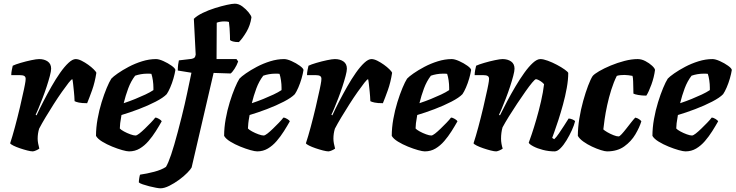

<svg xmlns="http://www.w3.org/2000/svg" viewBox="-20 -820 3984 1040"><path d="M158 0Q147 0 127.5 -5Q108 -10 87.5 -17Q67 -24 52 -31.5Q37 -39 35 -44Q47 -80 61 -132Q75 -184 88 -239Q101 -294 110 -337Q113 -352 115 -362Q117 -372 118 -380Q119 -388 119 -393Q119 -404 111.5 -408.5Q104 -413 88 -413H41Q41 -426 44 -441Q47 -456 49 -464Q63 -471 92 -479.5Q121 -488 149.5 -494Q178 -500 192 -500Q220 -500 238.5 -487Q257 -474 257 -448Q257 -435 250 -408.5Q243 -382 232.5 -350Q222 -318 210 -287Q198 -256 188 -232Q178 -208 173 -199L178 -195Q194 -230 215 -270.5Q236 -311 259 -351.5Q282 -392 305.5 -425.5Q329 -459 351 -479.5Q373 -500 390 -500Q404 -500 422 -491Q440 -482 457.5 -469.5Q475 -457 487.5 -444.5Q500 -432 502 -426Q494 -374 479 -332Q464 -290 452 -261Q423 -261 407 -264.5Q391 -268 384 -272Q383 -299 380.5 -323Q378 -347 376 -365.5Q374 -384 372 -391Q367 -391 352 -372Q337 -353 315.5 -322.5Q294 -292 271 -256Q248 -220 227 -185Q206 -150 192 -123Q188 -110 186 -96.5Q184 -83 184 -69Q184 -57 186.5 -43.5Q189 -30 193 -15Q186 -10 176 -5.5Q166 -1 158 0Z M679 0Q667 0 642 -7Q617 -14 587.5 -26Q558 -38 533.5 -53Q509 -68 500 -84Q500 -128 508.5 -175.5Q517 -223 530.5 -266.5Q544 -310 558 -343.5Q572 -377 583 -394Q593 -405 618 -422.5Q643 -440 677 -458Q711 -476 749.5 -488Q788 -500 825 -500Q841 -500 865.5 -489Q890 -478 909.5 -464Q929 -450 930 -441Q927 -421 919.5 -395Q912 -369 902 -346Q892 -323 883 -310Q865 -291 823.5 -269.5Q782 -248 732 -229Q682 -210 638 -197Q632 -164 631 -152.5Q630 -141 629 -124Q635 -117 651.5 -108Q668 -99 686 -92.5Q704 -86 714 -86Q721 -86 734.5 -96.5Q748 -107 764.5 -123Q781 -139 796.5 -155Q812 -171 821 -183Q830 -183 842 -175.5Q854 -168 856 -163Q842 -138 824 -109.5Q806 -81 784.5 -56Q763 -31 737 -15.5Q711 0 679 0ZM650 -261Q683 -272 712.5 -284Q742 -296 767.5 -308Q793 -320 811 -332Q811 -335 811 -338Q811 -341 811 -345Q811 -364 808 -384.5Q805 -405 800 -420Q794 -421 788.5 -421Q783 -421 777 -421Q760 -421 743 -418Q726 -415 712 -410Q689 -380 674.5 -341Q660 -302 650 -261Z M849 200Q842 200 825 197Q808 194 788.5 189Q769 184 753 178.5Q737 173 732 168Q732 159 734.5 143.5Q737 128 739 126Q775 121 815 110.5Q855 100 879 84Q885 74 892 57.5Q899 41 907 17.5Q915 -6 924 -37Q933 -68 943 -105.5Q953 -143 964 -187Q982 -259 993.5 -314.5Q1005 -370 1017 -426L943 -438Q943 -455 945 -470.5Q947 -486 949 -493L1017 -501Q1028 -503 1033 -507.5Q1038 -512 1040 -524L1030 -718Q1047 -735 1078 -750Q1109 -765 1144 -776Q1179 -787 1208.5 -793.5Q1238 -800 1252 -800Q1273 -800 1293 -785Q1313 -770 1327 -752.5Q1341 -735 1342 -726Q1336 -683 1315 -647.5Q1294 -612 1274 -592Q1253 -592 1241.5 -595.5Q1230 -599 1226 -603Q1226 -610 1225.5 -628.5Q1225 -647 1223.5 -668Q1222 -689 1220 -701Q1214 -703 1207 -703.5Q1200 -704 1194 -704Q1183 -704 1172 -702Q1161 -700 1154 -697L1153 -500H1261L1270 -487Q1263 -467 1250.5 -447.5Q1238 -428 1229 -422L1137 -425L1018 87Q1013 97 994.5 116Q976 135 950 154Q924 173 897 186.5Q870 200 849 200Z M1373 0Q1361 0 1336 -7Q1311 -14 1281.5 -26Q1252 -38 1227.5 -53Q1203 -68 1194 -84Q1194 -128 1202.5 -175.5Q1211 -223 1224.5 -266.5Q1238 -310 1252 -343.5Q1266 -377 1277 -394Q1287 -405 1312 -422.5Q1337 -440 1371 -458Q1405 -476 1443.5 -488Q1482 -500 1519 -500Q1535 -500 1559.5 -489Q1584 -478 1603.5 -464Q1623 -450 1624 -441Q1621 -421 1613.5 -395Q1606 -369 1596 -346Q1586 -323 1577 -310Q1559 -291 1517.5 -269.5Q1476 -248 1426 -229Q1376 -210 1332 -197Q1326 -164 1325 -152.5Q1324 -141 1323 -124Q1329 -117 1345.5 -108Q1362 -99 1380 -92.5Q1398 -86 1408 -86Q1415 -86 1428.5 -96.5Q1442 -107 1458.5 -123Q1475 -139 1490.5 -155Q1506 -171 1515 -183Q1524 -183 1536 -175.5Q1548 -168 1550 -163Q1536 -138 1518 -109.5Q1500 -81 1478.5 -56Q1457 -31 1431 -15.5Q1405 0 1373 0ZM1344 -261Q1377 -272 1406.5 -284Q1436 -296 1461.5 -308Q1487 -320 1505 -332Q1505 -335 1505 -338Q1505 -341 1505 -345Q1505 -364 1502 -384.5Q1499 -405 1494 -420Q1488 -421 1482.5 -421Q1477 -421 1471 -421Q1454 -421 1437 -418Q1420 -415 1406 -410Q1383 -380 1368.5 -341Q1354 -302 1344 -261Z M1760 0Q1749 0 1729.5 -5Q1710 -10 1689.5 -17Q1669 -24 1654 -31.5Q1639 -39 1637 -44Q1649 -80 1663 -132Q1677 -184 1690 -239Q1703 -294 1712 -337Q1715 -352 1717 -362Q1719 -372 1720 -380Q1721 -388 1721 -393Q1721 -404 1713.5 -408.5Q1706 -413 1690 -413H1643Q1643 -426 1646 -441Q1649 -456 1651 -464Q1665 -471 1694 -479.5Q1723 -488 1751.5 -494Q1780 -500 1794 -500Q1822 -500 1840.5 -487Q1859 -474 1859 -448Q1859 -435 1852 -408.5Q1845 -382 1834.5 -350Q1824 -318 1812 -287Q1800 -256 1790 -232Q1780 -208 1775 -199L1780 -195Q1796 -230 1817 -270.5Q1838 -311 1861 -351.5Q1884 -392 1907.5 -425.5Q1931 -459 1953 -479.5Q1975 -500 1992 -500Q2006 -500 2024 -491Q2042 -482 2059.5 -469.5Q2077 -457 2089.5 -444.5Q2102 -432 2104 -426Q2096 -374 2081 -332Q2066 -290 2054 -261Q2025 -261 2009 -264.5Q1993 -268 1986 -272Q1985 -299 1982.5 -323Q1980 -347 1978 -365.5Q1976 -384 1974 -391Q1969 -391 1954 -372Q1939 -353 1917.5 -322.5Q1896 -292 1873 -256Q1850 -220 1829 -185Q1808 -150 1794 -123Q1790 -110 1788 -96.5Q1786 -83 1786 -69Q1786 -57 1788.5 -43.5Q1791 -30 1795 -15Q1788 -10 1778 -5.5Q1768 -1 1760 0Z M2281 0Q2269 0 2244 -7Q2219 -14 2189.5 -26Q2160 -38 2135.5 -53Q2111 -68 2102 -84Q2102 -128 2110.5 -175.5Q2119 -223 2132.5 -266.5Q2146 -310 2160 -343.5Q2174 -377 2185 -394Q2195 -405 2220 -422.5Q2245 -440 2279 -458Q2313 -476 2351.5 -488Q2390 -500 2427 -500Q2443 -500 2467.5 -489Q2492 -478 2511.5 -464Q2531 -450 2532 -441Q2529 -421 2521.5 -395Q2514 -369 2504 -346Q2494 -323 2485 -310Q2467 -291 2425.5 -269.5Q2384 -248 2334 -229Q2284 -210 2240 -197Q2234 -164 2233 -152.5Q2232 -141 2231 -124Q2237 -117 2253.5 -108Q2270 -99 2288 -92.5Q2306 -86 2316 -86Q2323 -86 2336.5 -96.5Q2350 -107 2366.5 -123Q2383 -139 2398.5 -155Q2414 -171 2423 -183Q2432 -183 2444 -175.5Q2456 -168 2458 -163Q2444 -138 2426 -109.5Q2408 -81 2386.5 -56Q2365 -31 2339 -15.5Q2313 0 2281 0ZM2252 -261Q2285 -272 2314.5 -284Q2344 -296 2369.5 -308Q2395 -320 2413 -332Q2413 -335 2413 -338Q2413 -341 2413 -345Q2413 -364 2410 -384.5Q2407 -405 2402 -420Q2396 -421 2390.5 -421Q2385 -421 2379 -421Q2362 -421 2345 -418Q2328 -415 2314 -410Q2291 -380 2276.5 -341Q2262 -302 2252 -261Z M2668 0Q2657 0 2637.5 -5Q2618 -10 2597.5 -17Q2577 -24 2562 -31.5Q2547 -39 2545 -44Q2557 -80 2571 -132Q2585 -184 2598 -239Q2611 -294 2620 -337Q2623 -352 2625 -362Q2627 -372 2628 -380Q2629 -388 2629 -393Q2629 -404 2621.5 -408.5Q2614 -413 2598 -413H2551Q2551 -426 2554 -441Q2557 -456 2559 -464Q2574 -471 2603 -479.5Q2632 -488 2660.5 -494Q2689 -500 2702 -500Q2730 -500 2748.5 -487Q2767 -474 2767 -448Q2767 -435 2760 -408.5Q2753 -382 2742.5 -350Q2732 -318 2720 -287Q2708 -256 2698 -232Q2688 -208 2683 -199L2688 -195Q2705 -230 2726.5 -270.5Q2748 -311 2772 -351.5Q2796 -392 2820 -425.5Q2844 -459 2866.5 -479.5Q2889 -500 2907 -500Q2923 -500 2947.5 -491Q2972 -482 2996.5 -469Q3021 -456 3038.5 -443.5Q3056 -431 3058 -425Q3058 -388 3050 -343.5Q3042 -299 3029.5 -253.5Q3017 -208 3004.5 -169.5Q2992 -131 2982.5 -105Q2973 -79 2971 -73L2982 -66Q2993 -76 3007 -96.5Q3021 -117 3035.5 -139.5Q3050 -162 3060 -178Q3069 -178 3081 -173Q3093 -168 3095 -163Q3090 -142 3077.5 -114.5Q3065 -87 3049 -60.5Q3033 -34 3016 -17Q2999 0 2984 0Q2952 0 2921 -8Q2890 -16 2868.5 -27.5Q2847 -39 2844 -47Q2849 -60 2860.5 -94Q2872 -128 2885.5 -174.5Q2899 -221 2910.5 -271Q2922 -321 2927 -364Q2919 -373 2910 -379Q2901 -385 2894 -388Q2887 -391 2883 -391Q2878 -391 2862.5 -372.5Q2847 -354 2826 -324Q2805 -294 2781.5 -259Q2758 -224 2737 -190Q2716 -156 2702 -130Q2698 -116 2696 -100.5Q2694 -85 2694 -69Q2694 -55 2696.5 -41Q2699 -27 2703 -15Q2696 -10 2686 -5.5Q2676 -1 2668 0Z M3268 0Q3257 0 3234.5 -7Q3212 -14 3186.5 -26Q3161 -38 3140 -53Q3119 -68 3110 -84Q3110 -128 3118 -177.5Q3126 -227 3139 -273.5Q3152 -320 3165.5 -355.5Q3179 -391 3190 -408Q3199 -419 3225.5 -434.5Q3252 -450 3288 -465Q3324 -480 3362.5 -490Q3401 -500 3434 -500Q3455 -500 3476 -489Q3497 -478 3512 -464Q3527 -450 3528 -441Q3523 -402 3508.5 -362Q3494 -322 3481 -302Q3457 -302 3437.5 -305.5Q3418 -309 3411 -313Q3411 -321 3410.5 -340Q3410 -359 3409.5 -379.5Q3409 -400 3406 -409Q3395 -411 3383.5 -412.5Q3372 -414 3363 -414Q3353 -414 3341.5 -413Q3330 -412 3321 -409Q3304 -375 3291 -333.5Q3278 -292 3269 -250.5Q3260 -209 3255 -174Q3250 -139 3248 -119Q3254 -113 3269.5 -104Q3285 -95 3302.5 -88Q3320 -81 3331 -81Q3336 -81 3347.5 -93.5Q3359 -106 3373 -124Q3387 -142 3400 -158.5Q3413 -175 3421 -183Q3432 -181 3441.5 -174.5Q3451 -168 3454 -163Q3444 -130 3421.5 -92Q3399 -54 3361.5 -27Q3324 0 3268 0Z M3693 0Q3681 0 3656 -7Q3631 -14 3601.5 -26Q3572 -38 3547.5 -53Q3523 -68 3514 -84Q3514 -128 3522.5 -175.5Q3531 -223 3544.5 -266.5Q3558 -310 3572 -343.5Q3586 -377 3597 -394Q3607 -405 3632 -422.5Q3657 -440 3691 -458Q3725 -476 3763.5 -488Q3802 -500 3839 -500Q3855 -500 3879.5 -489Q3904 -478 3923.5 -464Q3943 -450 3944 -441Q3941 -421 3933.5 -395Q3926 -369 3916 -346Q3906 -323 3897 -310Q3879 -291 3837.5 -269.5Q3796 -248 3746 -229Q3696 -210 3652 -197Q3646 -164 3645 -152.5Q3644 -141 3643 -124Q3649 -117 3665.5 -108Q3682 -99 3700 -92.5Q3718 -86 3728 -86Q3735 -86 3748.5 -96.5Q3762 -107 3778.5 -123Q3795 -139 3810.5 -155Q3826 -171 3835 -183Q3844 -183 3856 -175.5Q3868 -168 3870 -163Q3856 -138 3838 -109.5Q3820 -81 3798.5 -56Q3777 -31 3751 -15.5Q3725 0 3693 0ZM3664 -261Q3697 -272 3726.5 -284Q3756 -296 3781.5 -308Q3807 -320 3825 -332Q3825 -335 3825 -338Q3825 -341 3825 -345Q3825 -364 3822 -384.5Q3819 -405 3814 -420Q3808 -421 3802.5 -421Q3797 -421 3791 -421Q3774 -421 3757 -418Q3740 -415 3726 -410Q3703 -380 3688.5 -341Q3674 -302 3664 -261Z"/></svg>

Font: Texturina Medium 12pt Black
Style: Italic
Weight: 900
Italic angle: -11°
Version: Version 1.002